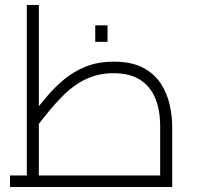

<svg xmlns="http://www.w3.org/2000/svg" viewBox="-20 -746 786 766"><path d="M20 0V-46H658L619 -9V-241Q619 -310 598 -357.5Q577 -405 536 -429.5Q495 -454 433 -454Q390 -454 354 -442.5Q318 -431 287.5 -410.5Q257 -390 230.5 -363.5Q204 -337 179.5 -307.5Q155 -278 132 -248L105 -285Q136 -324 168 -362Q200 -400 238 -431Q276 -462 324 -481Q372 -500 434 -500Q505 -500 550.5 -476Q596 -452 621.5 -412.5Q647 -373 657 -328Q667 -283 667 -241V0ZM87 -46V-726H135V-46ZM360 -579V-645H409V-579Z"/></svg>

Font: Cairo Play Light
Style: Regular
Weight: 300
Version: Version 3.119